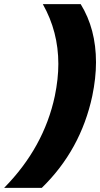

<svg xmlns="http://www.w3.org/2000/svg" viewBox="-101 -734 484 928"><path d="M164 -270Q181 -353 181 -425Q181 -581 106 -714H289Q363 -594 363 -433Q363 -357 345 -270Q289 -9 101 174H-81Q111 -21 164 -270Z"/></svg>

Font: Prompt
Style: Bold Italic
Weight: 700
Italic angle: -12°
Designer: Katatrad Team
Foundry: CadsonDemak
Version: Version 1.001